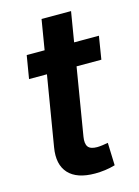

<svg xmlns="http://www.w3.org/2000/svg" viewBox="-107 -736 581 804"><g transform="rotate(-15 184.0 -334.5)"><path d="M368.2 -545.9 352.1 -446.3H244.6L196.3 -154.3Q191.4 -124.5 201.7 -110.8Q211.9 -97.2 240.7 -97.2Q249.5 -97.2 264.2 -99.1Q278.8 -101.1 288.1 -103L291.5 -4.9Q270 1.5 247.6 4.4Q225.1 7.3 204.1 7.3Q125.5 7.3 89.6 -31.7Q53.7 -70.8 65.9 -143.1L116.2 -446.3H38.6L55.2 -545.9H132.8L154.3 -675.8H282.2L260.7 -545.9Z"/></g></svg>

Font: Inter Semi Bold
Style: Italic
Weight: 600
Italic angle: -9.39999°
Designer: Rasmus Andersson
Foundry: rsms
Version: Version 4.000;git-3c8e0fc